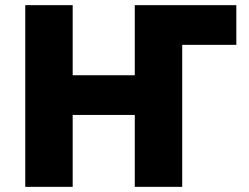

<svg xmlns="http://www.w3.org/2000/svg" viewBox="-20 -725 966 745"><path d="M78 0V-705H262V-433H503V-705H897V-551H687V0H503V-279H262V0Z"/></svg>

Font: Nunito Sans 7pt SemiCondensed Black
Style: Regular
Weight: 900
Width: 4
Designer: Vernon Adams
Foundry: Vernon Adams
Version: Version 3.101;gftools[0.9.27]